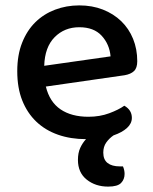

<svg xmlns="http://www.w3.org/2000/svg" viewBox="-20 -502 567 712"><path d="M150 -181Q164 -124 204.5 -96.5Q245 -69 308 -69Q350 -69 385 -82Q420 -95 441 -110Q469 -94 469 -65Q469 -44 451 -27.5Q433 -11 401 0Q385 11 374 26.5Q363 42 363 64Q363 90 379 102.5Q395 115 424 115H436Q442 129 442 143Q442 163 429 176.5Q416 190 381 190Q334 190 301.5 164Q269 138 269 91Q269 65 277.5 46.5Q286 28 299 14Q242 14 195 -2.5Q148 -19 114.5 -51Q81 -83 62.5 -129.5Q44 -176 44 -238Q44 -298 62 -343.5Q80 -389 111 -419.5Q142 -450 184 -466Q226 -482 274 -482Q322 -482 361.5 -466.5Q401 -451 429.5 -423.5Q458 -396 473.5 -358Q489 -320 489 -275Q489 -250 477 -238.5Q465 -227 442 -223ZM144 -258 390 -293Q386 -338 357 -369.5Q328 -401 274 -401Q219 -401 182.5 -364Q146 -327 144 -258Z"/></svg>

Font: Baloo 2 Latin Medium
Style: Regular
Weight: 500
Designer: Sarang Kulkarni and Ek Type
Foundry: Ek Type
Version: Version 1.001